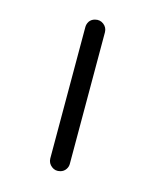

<svg xmlns="http://www.w3.org/2000/svg" viewBox="-20 -101 154 191"><path d="M30 56.7 64.8 -73.7Q65.6 -77 68.1 -79.3Q70.7 -81.5 74.4 -81.5Q79.6 -81.5 82.6 -77.6Q85.6 -73.7 84.4 -68.9L49.6 61.5Q48.9 64.8 46.3 67Q43.7 69.3 40 69.3Q34.8 69.3 31.9 65.4Q28.9 61.5 30 56.7Z"/></svg>

Font: 26F Galaxy Sans Hairline
Style: Regular
Weight: 50
Designer: C₂₉H₂₅N₃O₅
Version: Version 1.100